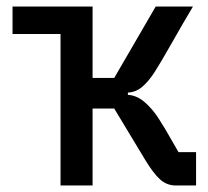

<svg xmlns="http://www.w3.org/2000/svg" viewBox="-20 -570 640 590"><path d="M166 -465.5H18.5V-550H264.5V-330.5H331L458.5 -550H573Q541 -496.5 508 -438Q473.5 -377 454.8 -348Q436 -319 416.5 -302.8Q397 -286.5 373 -285.5V-278.5Q400 -277 423.5 -257Q447 -237 465.8 -208.5Q484.5 -180 511 -133L528.5 -102.5H582.5V0H520.5Q492.5 0 471.8 -18.8Q451 -37.5 426 -79L331 -236.5H264.5V0H166Z"/></svg>

Font: JuliaMono Medium
Style: Regular
Weight: 500
Monospace: yes
Designer: cormullion
Foundry: corm
Version: Version 0.054; ttfautohint (v1.8.4)